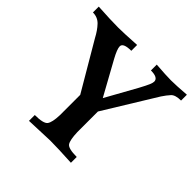

<svg xmlns="http://www.w3.org/2000/svg" viewBox="-175 -858 1023 1023"><g transform="rotate(45 337.0 -346.5)"><path d="M493.7 0Q388.2 -5.9 331.5 -5.9Q314.5 -5.9 177.7 0V-43.9Q242.2 -43.9 256.6 -62.7Q271 -81.5 272.9 -138.2V-291L114.3 -561Q94.2 -599.1 70.3 -624.3Q46.4 -649.4 10.3 -649.4V-693.4Q106.9 -687.5 161.6 -687.5Q201.7 -687.5 299.3 -693.4V-649.4Q238.8 -649.4 238.8 -622.6Q238.8 -602.5 265.1 -554.2L370.1 -363.8Q446.8 -500.5 467 -538.1Q487.3 -575.7 494.6 -593Q502 -610.4 502 -619.6Q502 -649.4 447.3 -649.4V-693.4Q524.9 -687.5 560.1 -687.5Q596.7 -687.5 674.3 -693.4V-649.4Q631.8 -649.4 615.7 -631.8Q599.6 -614.3 582.5 -588.4Q570.3 -569.3 402.3 -294.9V-140.1Q404.3 -81.5 417.2 -62.7Q430.2 -43.9 493.7 -43.9Z"/></g></svg>

Font: Kelvinch
Style: Bold
Weight: 700
Designer: Paul James Miller
Foundry: High-Logic / Made with FontCreator
Version: Version 3.501;March 28, 2021;FontCreator 13.0.0.2683 64-bit